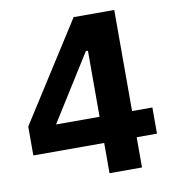

<svg xmlns="http://www.w3.org/2000/svg" viewBox="-79 -768 758 838"><g transform="rotate(-10 300.0 -349.0)"><path d="M339 0V-134H25V-262L303 -698H483V-250H573V-134H483V0ZM146 -250H339V-543H330Z"/></g></svg>

Font: iA Writer Duo V
Style: Regular
Weight: 400
Designer: Mike Abbink, Paul van der Laan, Pieter van Rosmalen, Oliver Reichenstein
Foundry: Information Architects Inc.
Version: Version 2.000